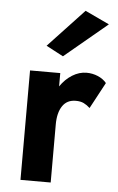

<svg xmlns="http://www.w3.org/2000/svg" viewBox="-53 -766 495 804"><g transform="rotate(5 195.0 -364.5)"><path d="M376 -681 196 -531 124 -569 274 -729ZM326 -325Q313 -337 299.5 -343.5Q286 -350 266 -350Q229 -350 210 -321.5Q191 -293 191 -244V0H64V-460H191V-404Q212 -435 241 -453Q270 -471 301 -471Q326 -471 348.5 -461.5Q371 -452 385 -435Z"/></g></svg>

Font: Jost* Semi
Style: Regular
Weight: 600
Version: Version 3.7